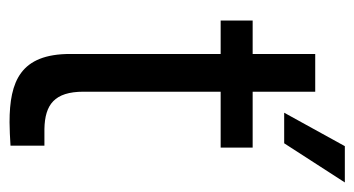

<svg xmlns="http://www.w3.org/2000/svg" viewBox="-190 -550 742 402"><g transform="rotate(90 181.0 -349.0)"><path d="M236 2C252 2 267 1 285 0V-71H250C199 -72 172 -92 172 -153V-440H289V-507H172V-638H93V-507H23V-440H93V-125C93 -21 150 2 236 2ZM216 -573H280L362 -700H286Z"/></g></svg>

Font: Vanilla Cream Book
Style: Regular
Weight: 400
Designer: Jeremy Tribby, Jinavaṁso
Foundry: Tribby Type
Version: Version 1.422;Glyphs 3.1.2 (3151)